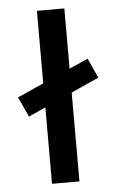

<svg xmlns="http://www.w3.org/2000/svg" viewBox="-51 -737 480 774"><g transform="rotate(-5 188.5 -350.0)"><path d="M315 -490 22 -359 59 -278 351 -410ZM128 0H239V-700H128Z"/></g></svg>

Font: Advent Pro
Style: Regular
Weight: 400
Designer: VivaRado, Andreas Kalpakidis
Foundry: VivaRado, Andreas Kalpakidis
Version: Version 3.000